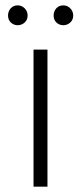

<svg xmlns="http://www.w3.org/2000/svg" viewBox="-20 -696 302 716"><path d="M105 0V-511H157V0ZM46 -602Q31 -602 20.5 -612Q10 -622 10 -638Q10 -654 20 -665Q30 -676 46 -676Q61 -676 72 -665Q83 -654 83 -638Q83 -622 72 -612Q61 -602 46 -602ZM216 -602Q201 -602 190.5 -612Q180 -622 180 -638Q180 -654 190 -665Q200 -676 216 -676Q231 -676 242 -665Q253 -654 253 -638Q253 -622 242 -612Q231 -602 216 -602Z"/></svg>

Font: Transpass ExtraLight
Style: Regular
Weight: 200
Designer: Delve Withrington
Foundry: Delve Fonts
Version: Version 1.001;December 18, 2019;FontCreator 12.0.0.2547 64-b